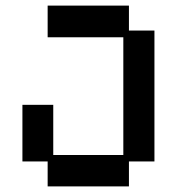

<svg xmlns="http://www.w3.org/2000/svg" viewBox="-20 -653 632 685"><path d="M150 12V-77H60V-279H170V-100H420V-520H150V-633H440V-544H531V-77H440V12Z"/></svg>

Font: Pixelify Sans Medium
Style: Regular
Weight: 500
Designer: Stefie Justprince
Foundry: Typecalism Foundryline
Version: Version 1.000;February 13, 2025;FontCreator 15.0.0.3015 64-b